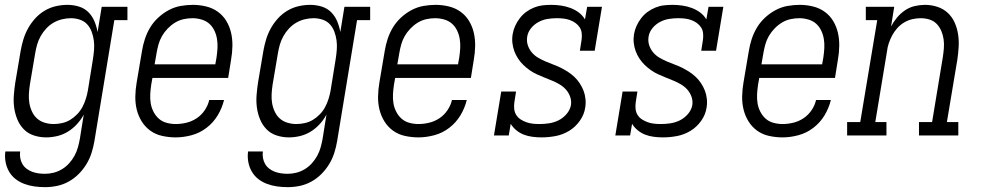

<svg xmlns="http://www.w3.org/2000/svg" viewBox="-20 -558 4040 791"><path d="M165 213Q143 213 121.5 210Q100 207 80 199.5Q60 192 44 179.5Q28 167 17.5 149Q7 131 3 109.5Q-1 88 2 66H63Q61 80 63.5 93.5Q66 107 72.5 118Q79 129 89.5 137Q100 145 112 149.5Q124 154 137.5 156Q151 158 165 158Q183 158 201 153.5Q219 149 235.5 139Q252 129 265 114.5Q278 100 287 83.5Q296 67 301 49Q306 31 309 14L325 -86Q314 -65 297 -46.5Q280 -28 259.5 -15.5Q239 -3 216 2.5Q193 8 170 8Q144 8 119.5 0Q95 -8 78 -25.5Q61 -43 51.5 -66Q42 -89 38.5 -114Q35 -139 37 -165.5Q39 -192 43 -218L65 -348Q69 -371 76 -394.5Q83 -418 95 -440Q107 -462 124.5 -481.5Q142 -501 164 -514Q186 -527 210 -532.5Q234 -538 258 -538Q282 -538 305 -531Q328 -524 344 -508Q360 -492 369 -470.5Q378 -449 382 -426L399 -530H505V-475H451L369 23Q365 47 357.5 71Q350 95 336.5 117.5Q323 140 304 159Q285 178 262 190.5Q239 203 214.5 208Q190 213 165 213ZM201 -47Q218 -47 236 -51Q254 -55 269.5 -64.5Q285 -74 298 -87.5Q311 -101 319.5 -117Q328 -133 333.5 -150.5Q339 -168 342 -185L363 -315Q366 -334 367.5 -353.5Q369 -373 366.5 -391.5Q364 -410 357.5 -427.5Q351 -445 339 -458Q327 -471 309 -477Q291 -483 272 -483Q254 -483 235.5 -478.5Q217 -474 200.5 -464.5Q184 -455 170.5 -440.5Q157 -426 147.5 -409Q138 -392 133 -374.5Q128 -357 125 -339L103 -209Q100 -189 99 -170Q98 -151 101 -133Q104 -115 112 -98Q120 -81 133 -69.5Q146 -58 164 -52.5Q182 -47 201 -47Z M704 8Q676 8 648.5 2Q621 -4 599.5 -19.5Q578 -35 564 -57.5Q550 -80 543.5 -106Q537 -132 537.5 -160.5Q538 -189 543 -218L565 -348Q569 -373 577 -397.5Q585 -422 598.5 -444.5Q612 -467 632 -485.5Q652 -504 675.5 -516.5Q699 -529 724.5 -533.5Q750 -538 775 -538Q802 -538 829 -531.5Q856 -525 877.5 -509.5Q899 -494 912.5 -471.5Q926 -449 932 -423Q938 -397 937.5 -368.5Q937 -340 932 -312L920 -237H608L603 -209Q600 -189 599 -169.5Q598 -150 601 -132Q604 -114 612.5 -97.5Q621 -81 634.5 -69Q648 -57 666.5 -52Q685 -47 704 -47Q726 -47 748.5 -52.5Q771 -58 790.5 -71Q810 -84 823.5 -104Q837 -124 842 -146H903Q895 -113 877 -83Q859 -53 831 -31.5Q803 -10 769.5 -1Q736 8 704 8ZM617 -293H867L872 -321Q875 -341 876 -360Q877 -379 874 -397.5Q871 -416 863 -432.5Q855 -449 842 -460.5Q829 -472 810.5 -477.5Q792 -483 773 -483Q755 -483 736.5 -479Q718 -475 701.5 -465Q685 -455 671 -440.5Q657 -426 647.5 -409.5Q638 -393 633 -375Q628 -357 625 -339Z M1165 213Q1143 213 1121.5 210Q1100 207 1080 199.5Q1060 192 1044 179.5Q1028 167 1017.5 149Q1007 131 1003 109.5Q999 88 1002 66H1063Q1061 80 1063.5 93.5Q1066 107 1072.5 118Q1079 129 1089.5 137Q1100 145 1112 149.5Q1124 154 1137.5 156Q1151 158 1165 158Q1183 158 1201 153.5Q1219 149 1235.5 139Q1252 129 1265 114.5Q1278 100 1287 83.5Q1296 67 1301 49Q1306 31 1309 14L1325 -86Q1314 -65 1297 -46.5Q1280 -28 1259.5 -15.5Q1239 -3 1216 2.5Q1193 8 1170 8Q1144 8 1119.5 0Q1095 -8 1078 -25.5Q1061 -43 1051.5 -66Q1042 -89 1038.5 -114Q1035 -139 1037 -165.5Q1039 -192 1043 -218L1065 -348Q1069 -371 1076 -394.5Q1083 -418 1095 -440Q1107 -462 1124.5 -481.5Q1142 -501 1164 -514Q1186 -527 1210 -532.5Q1234 -538 1258 -538Q1282 -538 1305 -531Q1328 -524 1344 -508Q1360 -492 1369 -470.5Q1378 -449 1382 -426L1399 -530H1505V-475H1451L1369 23Q1365 47 1357.5 71Q1350 95 1336.5 117.5Q1323 140 1304 159Q1285 178 1262 190.5Q1239 203 1214.5 208Q1190 213 1165 213ZM1201 -47Q1218 -47 1236 -51Q1254 -55 1269.5 -64.5Q1285 -74 1298 -87.5Q1311 -101 1319.5 -117Q1328 -133 1333.5 -150.5Q1339 -168 1342 -185L1363 -315Q1366 -334 1367.5 -353.5Q1369 -373 1366.5 -391.5Q1364 -410 1357.5 -427.5Q1351 -445 1339 -458Q1327 -471 1309 -477Q1291 -483 1272 -483Q1254 -483 1235.5 -478.5Q1217 -474 1200.5 -464.5Q1184 -455 1170.5 -440.5Q1157 -426 1147.5 -409Q1138 -392 1133 -374.5Q1128 -357 1125 -339L1103 -209Q1100 -189 1099 -170Q1098 -151 1101 -133Q1104 -115 1112 -98Q1120 -81 1133 -69.5Q1146 -58 1164 -52.5Q1182 -47 1201 -47Z M1704 8Q1676 8 1648.5 2Q1621 -4 1599.5 -19.5Q1578 -35 1564 -57.5Q1550 -80 1543.5 -106Q1537 -132 1537.5 -160.5Q1538 -189 1543 -218L1565 -348Q1569 -373 1577 -397.5Q1585 -422 1598.5 -444.5Q1612 -467 1632 -485.5Q1652 -504 1675.5 -516.5Q1699 -529 1724.5 -533.5Q1750 -538 1775 -538Q1802 -538 1829 -531.5Q1856 -525 1877.5 -509.5Q1899 -494 1912.5 -471.5Q1926 -449 1932 -423Q1938 -397 1937.5 -368.5Q1937 -340 1932 -312L1920 -237H1608L1603 -209Q1600 -189 1599 -169.5Q1598 -150 1601 -132Q1604 -114 1612.5 -97.5Q1621 -81 1634.5 -69Q1648 -57 1666.5 -52Q1685 -47 1704 -47Q1726 -47 1748.5 -52.5Q1771 -58 1790.5 -71Q1810 -84 1823.5 -104Q1837 -124 1842 -146H1903Q1895 -113 1877 -83Q1859 -53 1831 -31.5Q1803 -10 1769.5 -1Q1736 8 1704 8ZM1617 -293H1867L1872 -321Q1875 -341 1876 -360Q1877 -379 1874 -397.5Q1871 -416 1863 -432.5Q1855 -449 1842 -460.5Q1829 -472 1810.5 -477.5Q1792 -483 1773 -483Q1755 -483 1736.5 -479Q1718 -475 1701.5 -465Q1685 -455 1671 -440.5Q1657 -426 1647.5 -409.5Q1638 -393 1633 -375Q1628 -357 1625 -339Z M2211 8Q2192 8 2173 5.5Q2154 3 2137.5 -3.5Q2121 -10 2107 -21.5Q2093 -33 2084 -48L2076 0H2015L2045 -181H2106L2099 -136Q2097 -122 2098.5 -108.5Q2100 -95 2107 -84Q2114 -73 2125 -66Q2136 -59 2148.5 -54.5Q2161 -50 2174.5 -48.5Q2188 -47 2202 -47Q2222 -47 2242 -50Q2262 -53 2280.5 -62Q2299 -71 2313.5 -87.5Q2328 -104 2332 -124Q2335 -142 2329 -159Q2323 -176 2312 -188.5Q2301 -201 2286 -210Q2271 -219 2255 -225.5Q2239 -232 2223 -238.5Q2207 -245 2191.5 -252Q2176 -259 2162 -269Q2148 -279 2136 -290.5Q2124 -302 2114.5 -316.5Q2105 -331 2099 -347Q2093 -363 2091 -381Q2089 -399 2092 -417Q2095 -435 2102.5 -451.5Q2110 -468 2121.5 -483Q2133 -498 2148 -509Q2163 -520 2180.5 -527Q2198 -534 2215.5 -536Q2233 -538 2251 -538Q2271 -538 2291.5 -535Q2312 -532 2330.5 -525Q2349 -518 2364.5 -506.5Q2380 -495 2390 -478L2399 -530H2460L2430 -349H2369L2376 -394Q2378 -408 2376.5 -421.5Q2375 -435 2368 -445.5Q2361 -456 2350.5 -463.5Q2340 -471 2327.5 -475.5Q2315 -480 2301.5 -481.5Q2288 -483 2274 -483Q2255 -483 2236 -480Q2217 -477 2199 -467.5Q2181 -458 2168 -442Q2155 -426 2152 -407Q2149 -388 2154.5 -371.5Q2160 -355 2171 -342Q2182 -329 2196.5 -320.5Q2211 -312 2227 -305Q2243 -298 2259.5 -292Q2276 -286 2291 -278.5Q2306 -271 2320.5 -261.5Q2335 -252 2347 -240.5Q2359 -229 2368.5 -214.5Q2378 -200 2384 -184.5Q2390 -169 2392 -151Q2394 -133 2391 -115Q2387 -86 2368.5 -60Q2350 -34 2324 -18.5Q2298 -3 2269 2.5Q2240 8 2211 8Z M2711 8Q2692 8 2673 5.5Q2654 3 2637.5 -3.5Q2621 -10 2607 -21.5Q2593 -33 2584 -48L2576 0H2515L2545 -181H2606L2599 -136Q2597 -122 2598.5 -108.5Q2600 -95 2607 -84Q2614 -73 2625 -66Q2636 -59 2648.5 -54.5Q2661 -50 2674.5 -48.5Q2688 -47 2702 -47Q2722 -47 2742 -50Q2762 -53 2780.5 -62Q2799 -71 2813.5 -87.5Q2828 -104 2832 -124Q2835 -142 2829 -159Q2823 -176 2812 -188.5Q2801 -201 2786 -210Q2771 -219 2755 -225.5Q2739 -232 2723 -238.5Q2707 -245 2691.5 -252Q2676 -259 2662 -269Q2648 -279 2636 -290.5Q2624 -302 2614.5 -316.5Q2605 -331 2599 -347Q2593 -363 2591 -381Q2589 -399 2592 -417Q2595 -435 2602.5 -451.5Q2610 -468 2621.5 -483Q2633 -498 2648 -509Q2663 -520 2680.5 -527Q2698 -534 2715.5 -536Q2733 -538 2751 -538Q2771 -538 2791.5 -535Q2812 -532 2830.5 -525Q2849 -518 2864.5 -506.5Q2880 -495 2890 -478L2899 -530H2960L2930 -349H2869L2876 -394Q2878 -408 2876.5 -421.5Q2875 -435 2868 -445.5Q2861 -456 2850.5 -463.5Q2840 -471 2827.5 -475.5Q2815 -480 2801.5 -481.5Q2788 -483 2774 -483Q2755 -483 2736 -480Q2717 -477 2699 -467.5Q2681 -458 2668 -442Q2655 -426 2652 -407Q2649 -388 2654.5 -371.5Q2660 -355 2671 -342Q2682 -329 2696.5 -320.5Q2711 -312 2727 -305Q2743 -298 2759.5 -292Q2776 -286 2791 -278.5Q2806 -271 2820.5 -261.5Q2835 -252 2847 -240.5Q2859 -229 2868.5 -214.5Q2878 -200 2884 -184.5Q2890 -169 2892 -151Q2894 -133 2891 -115Q2887 -86 2868.5 -60Q2850 -34 2824 -18.5Q2798 -3 2769 2.5Q2740 8 2711 8Z M3204 8Q3176 8 3148.5 2Q3121 -4 3099.5 -19.5Q3078 -35 3064 -57.5Q3050 -80 3043.5 -106Q3037 -132 3037.5 -160.5Q3038 -189 3043 -218L3065 -348Q3069 -373 3077 -397.5Q3085 -422 3098.5 -444.5Q3112 -467 3132 -485.5Q3152 -504 3175.5 -516.5Q3199 -529 3224.5 -533.5Q3250 -538 3275 -538Q3302 -538 3329 -531.5Q3356 -525 3377.5 -509.5Q3399 -494 3412.5 -471.5Q3426 -449 3432 -423Q3438 -397 3437.5 -368.5Q3437 -340 3432 -312L3420 -237H3108L3103 -209Q3100 -189 3099 -169.5Q3098 -150 3101 -132Q3104 -114 3112.5 -97.5Q3121 -81 3134.5 -69Q3148 -57 3166.5 -52Q3185 -47 3204 -47Q3226 -47 3248.5 -52.5Q3271 -58 3290.5 -71Q3310 -84 3323.5 -104Q3337 -124 3342 -146H3403Q3395 -113 3377 -83Q3359 -53 3331 -31.5Q3303 -10 3269.5 -1Q3236 8 3204 8ZM3117 -293H3367L3372 -321Q3375 -341 3376 -360Q3377 -379 3374 -397.5Q3371 -416 3363 -432.5Q3355 -449 3342 -460.5Q3329 -472 3310.5 -477.5Q3292 -483 3273 -483Q3255 -483 3236.5 -479Q3218 -475 3201.5 -465Q3185 -455 3171 -440.5Q3157 -426 3147.5 -409.5Q3138 -393 3133 -375Q3128 -357 3125 -339Z M3470 0V-55H3524L3594 -475H3547V-530H3664L3651 -449Q3661 -468 3675.5 -485.5Q3690 -503 3708.5 -515.5Q3727 -528 3748.5 -533Q3770 -538 3791 -538Q3817 -538 3841.5 -530Q3866 -522 3884 -505.5Q3902 -489 3912.5 -466Q3923 -443 3927 -417.5Q3931 -392 3929.5 -365.5Q3928 -339 3924 -312L3881 -55H3928V0H3766V-55H3820L3864 -321Q3867 -340 3868.5 -359Q3870 -378 3867.5 -396Q3865 -414 3858 -430.5Q3851 -447 3839 -459.5Q3827 -472 3809.5 -477.5Q3792 -483 3773 -483Q3756 -483 3738.5 -479Q3721 -475 3705 -465.5Q3689 -456 3676.5 -442Q3664 -428 3655.5 -412Q3647 -396 3641.5 -379.5Q3636 -363 3634 -345L3586 -55H3632V0Z"/></svg>

Font: Iosevka Slab Light Oblique
Style: Regular
Weight: 300
Italic angle: -9°
Monospace: yes
Designer: Belleve Invis
Foundry: Belleve Invis
Version: Version 11.1.1; ttfautohint (v1.8.3)